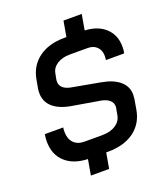

<svg xmlns="http://www.w3.org/2000/svg" viewBox="-162 -914 970 1127"><g transform="rotate(-20 323.0 -350.0)"><path d="M524 -502Q526 -518 526 -526Q526 -562 505 -583.5Q484 -605 447 -605H335Q288 -605 256 -584.5Q224 -564 218 -529L211 -493Q210 -489 210 -481Q210 -458 227 -442.5Q244 -427 276 -421L452 -389Q526 -376 565.5 -342Q605 -308 605 -256Q605 -249 603 -231L592 -166Q577 -83 514 -37.5Q451 8 351 8H340L323 105H209L226 8Q136 5 85 -42.5Q34 -90 34 -170Q34 -195 38 -216H153Q151 -206 151 -189Q151 -145 175 -120Q199 -95 242 -95H353Q403 -95 436 -116Q469 -137 476 -173L484 -217Q485 -221 485 -227Q485 -250 467 -266Q449 -282 416 -288L239 -318Q166 -331 128 -365.5Q90 -400 90 -453Q90 -471 92 -481L102 -536Q117 -617 179.5 -662.5Q242 -708 339 -708H352L369 -805H483L466 -708Q548 -704 595 -659.5Q642 -615 642 -543Q642 -521 638 -502Z"/></g></svg>

Font: Bai Jamjuree SemiBold
Style: Italic
Weight: 600
Italic angle: -10°
Version: Version 1.000; ttfautohint (v1.6)